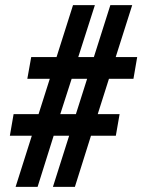

<svg xmlns="http://www.w3.org/2000/svg" viewBox="-20 -731 557 751"><path d="M250.5 -200.2H189.9L127 0H41L104.5 -200.2H18.6L33.2 -284.7H130.9L174.8 -422.9H86.9L102.1 -507.8H201.2L265.6 -710.9H351.1L286.1 -507.8H347.2L411.6 -710.9H497.1L432.6 -507.8H516.6L502 -422.9H406.2L362.3 -284.7H447.8L433.1 -200.2H335.9L272.9 0H187ZM215.8 -284.7H276.9L320.8 -422.9H260.3Z"/></svg>

Font: TypoPRO Roboto
Style: Bold Italic
Weight: 700
Italic angle: -12°
Designer: Google
Version: Version 2.136; 2016